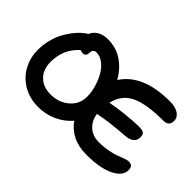

<svg xmlns="http://www.w3.org/2000/svg" viewBox="-106 -1044 1421 1421"><g transform="rotate(45 604.0 -333.5)"><path d="M358.9 26.9Q272.5 26.9 203.6 -12Q134.8 -50.8 96.4 -119.4Q58.1 -188 58.1 -272.9Q58.1 -324.7 70.6 -374.3Q83 -423.8 102.5 -461.4Q122.1 -499 147 -531.7Q171.9 -564.5 195.1 -585.4Q218.3 -606.4 240.2 -619.1Q253.9 -652.8 287.1 -673.3Q320.3 -693.8 370.1 -693.8Q455.6 -693.8 522 -649.7Q588.4 -605.5 631.8 -528.8Q738.3 -692.9 1019 -692.9Q1078.1 -692.9 1111.1 -670.4Q1144 -647.9 1144 -612.8Q1144 -557.1 1087.9 -557.1Q908.2 -557.1 820.6 -514.2Q732.9 -471.2 710 -369.1Q853.5 -395 982.9 -398.9Q1025.4 -398.9 1039.3 -388.9Q1053.2 -378.9 1053.2 -349.1Q1053.2 -316.4 1029.1 -298.3Q1004.9 -280.3 965.8 -277.8Q810.1 -267.6 703.1 -245.1Q711.9 -182.6 753.7 -144.8Q795.4 -106.9 859.9 -106.9Q911.1 -106.9 957.3 -115.7Q1003.4 -124.5 1029.8 -135Q1056.2 -145.5 1080.8 -154.3Q1105.5 -163.1 1118.2 -163.1Q1143.1 -163.1 1153.1 -150.9Q1163.1 -138.7 1163.1 -115.2Q1163.1 -55.2 1083.5 -15.6Q1003.9 23.9 860.8 23.9Q778.8 23.9 718 -6.1Q657.2 -36.1 620.1 -90.8Q574.2 -36.1 505.6 -4.6Q437 26.9 358.9 26.9ZM188 -272.9Q188 -196.8 233.9 -150.4Q279.8 -104 358.9 -104Q443.8 -104 502.9 -154.8Q562 -205.6 562 -283.2Q562 -330.1 547.6 -379.9Q533.2 -429.7 509.5 -470.9Q485.8 -512.2 451.2 -538.6Q416.5 -564.9 379.9 -564.9Q344.2 -564.9 344.2 -523.9Q344.2 -506.8 335 -497.3Q325.7 -487.8 312 -487.8Q297.4 -487.8 283.2 -494.1Q235.8 -450.7 211.9 -397.2Q188 -343.8 188 -272.9Z"/></g></svg>

Font: Shantell Sans Bouncy
Style: Regular
Weight: 600
Designer: Stephen Nixon, Anya Danilova, Shantell Martin
Foundry: Arrow Type
Version: Version 1.006;[9816181b4]